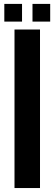

<svg xmlns="http://www.w3.org/2000/svg" viewBox="-20 -949 275 969"><path d="M53.2 0V-800H181.9V0ZM144 -840V-929.3H233.3V-840ZM1.8 -840V-929.3H91.2V-840Z"/></svg>

Font: Big Shoulders Stencil Text SC Thin
Style: Regular
Weight: 100
Designer: Patric King
Foundry: XO Type Co
Version: Version 2.001